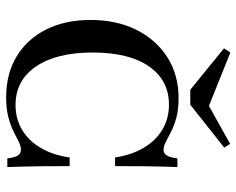

<svg xmlns="http://www.w3.org/2000/svg" viewBox="-96 -704 812 661"><g transform="rotate(90 310.5 -374.0)"><path d="M315.3 11.3Q234.7 11.3 175 -24.6Q115.3 -60.5 82.3 -125.8Q49.2 -191.1 49.2 -279Q49.2 -369.4 83.5 -437.5Q117.7 -505.6 178.2 -544Q238.7 -582.3 318.5 -582.3Q358.1 -582.3 385.9 -574.6Q413.7 -566.9 433.9 -556.5Q454 -546 469 -538.3Q483.9 -530.6 496.8 -530.6Q508.9 -530.6 515.7 -541.9Q522.6 -553.2 525.8 -578.2H555.6Q554.8 -554 554 -526.6Q553.2 -499.2 552.8 -460.5Q552.4 -421.8 552.4 -363.7H522.6Q513.7 -421.8 488.7 -463.3Q463.7 -504.8 425.8 -527Q387.9 -549.2 341.1 -549.2Q256.5 -549.2 208.9 -480.2Q161.3 -411.3 161.3 -286.3Q161.3 -162.1 209.3 -91.5Q257.3 -21 341.9 -21Q389.5 -21 427.4 -43.5Q465.3 -66.1 489.9 -108.1Q514.5 -150 522.6 -207.3H552.4Q552.4 -151.6 552.8 -112.9Q553.2 -74.2 554 -46Q554.8 -17.7 555.6 7.3H525.8Q522.6 -18.5 515.7 -29Q508.9 -39.5 496.8 -39.5Q483.1 -39.5 468.1 -31.9Q453.2 -24.2 433.1 -14.1Q412.9 -4 384.3 3.6Q355.6 11.3 315.3 11.3ZM475.8 -759.7 488.7 -739.5 341.1 -622.6H289.5L146.8 -738.7L161.3 -760.5L368.5 -677.4L326.6 -676.6Z"/></g></svg>

Font: Playfair SemiBold
Style: Regular
Weight: 600
Designer: Claus Eggers Sørensen
Foundry: Claus Eggers Sørensen
Version: Version 2.001;gftools[0.9.30]